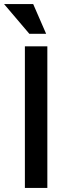

<svg xmlns="http://www.w3.org/2000/svg" viewBox="-52 -929 325 949"><path d="M112 -909 176 -762H93L-32 -909ZM71 -700H182V0H71Z"/></svg>

Font: Haskoy SemiBold
Style: Regular
Weight: 600
Designer: Ertekin Erdin
Foundry: Ertekin Erdin
Version: Version 1.500; ttfautohint (v1.8.3)